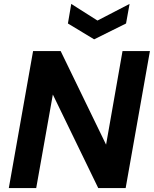

<svg xmlns="http://www.w3.org/2000/svg" viewBox="-20 -961 786 981"><path d="M25 0 149 -700H290L522 -222L606 -700H746L622 0H482L250 -478L165 0ZM642 -941 624 -841 461 -760 327 -841 344 -941 478 -856Z"/></svg>

Font: DM Sans 12pt ExtraBold
Style: Italic
Weight: 800
Italic angle: -10°
Version: Version 4.004;gftools[0.9.30]